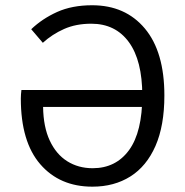

<svg xmlns="http://www.w3.org/2000/svg" viewBox="-20 -688 692 720"><path d="M326.6 12Q203.7 12 130.9 -72.3Q58.1 -156.6 58.1 -318.2Q58.1 -325.9 58.7 -334.1Q59.2 -342.4 60.3 -350.4H532.3V-287.1H141.6Q142.6 -211.9 166.7 -160.6Q190.7 -109.4 232.2 -83.3Q273.8 -57.2 327.4 -57.2Q414.5 -57.2 464.1 -125.3Q513.6 -193.4 513.6 -329.8Q513.6 -461 463.3 -530Q412.9 -599.1 322.3 -599.1Q264.9 -599.1 220.3 -579.3Q175.6 -559.4 140.6 -527.5L97.1 -578.4Q138.2 -617.8 194.2 -643.1Q250.3 -668.3 325.5 -668.3Q450.2 -668.3 523.3 -581Q596.4 -493.6 596.4 -329.8Q596.4 -216.9 563.1 -140.8Q529.7 -64.6 469 -26.3Q408.2 12 326.6 12Z"/></svg>

Font: Source Sans 3
Style: Regular
Weight: 200
Designer: Paul D. Hunt
Foundry: Adobe
Version: Version 3.046;hotconv 1.0.118;makeotfexe 2.5.65603